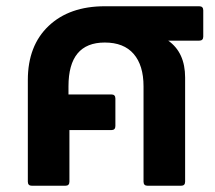

<svg xmlns="http://www.w3.org/2000/svg" viewBox="-20 -594 686 614"><path d="M617 -574Q630 -574 630 -561V-477Q630 -464 617 -464H518Q572 -426 572 -346V-13Q572 0 559 0H452Q439 0 439 -13V-318Q439 -385 407.5 -421.5Q376 -458 315 -458Q199 -458 199 -318V-292H336Q349 -292 349 -279V-191Q349 -178 336 -178H202V-13Q202 0 189 0H82Q69 0 69 -13V-338Q69 -448 135.5 -511Q202 -574 315 -574Z"/></svg>

Font: LINE Seed Sans TH
Style: Bold
Weight: 700
Designer: Dalton Maag Ltd | Thai characters by Cadson Demak Co.,Ltd.
Foundry: Dalton Maag Ltd
Version: Version 1.002